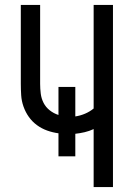

<svg xmlns="http://www.w3.org/2000/svg" viewBox="-20 -755 540 775"><path d="M358 0V-234Q341 -226 322 -221.5Q303 -217 284 -215V-124H216V-217Q193 -220 170.5 -228Q148 -236 129 -250Q110 -264 96.5 -283Q83 -302 75 -324.5Q67 -347 65.5 -370.5Q64 -394 64 -417V-735H142V-417Q142 -397 144.5 -377Q147 -357 156 -339.5Q165 -322 181 -309.5Q197 -297 216 -291V-404H284V-285Q304 -288 323 -296Q342 -304 358 -317V-735H436V0Z"/></svg>

Font: Iosevka
Style: Regular
Weight: 400
Monospace: yes
Designer: Belleve Invis
Foundry: Belleve Invis
Version: Version 33.2.3; ttfautohint (v1.8.4)